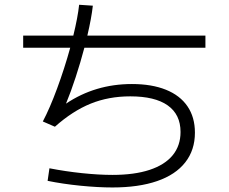

<svg xmlns="http://www.w3.org/2000/svg" viewBox="-20 -787 978 821"><path d="M183.6 -13.7 191.4 -67.4Q258.8 -54.2 330.8 -46.6Q402.8 -39.1 460.9 -39.1Q554.2 -39.1 619.4 -60.5Q684.6 -82 718.3 -123Q752 -164.1 752 -222.7Q752 -297.4 697.3 -336.2Q642.6 -375 537.1 -375Q444.8 -375 367.7 -343.8Q290.5 -312.5 214.8 -245.1L163.1 -267.6Q192.9 -323.7 224.4 -409.2Q255.9 -494.6 280.3 -583H79.1V-634.8H293.5Q312.5 -712.4 318.4 -766.6L377 -762.7Q371.1 -709.5 353.5 -634.8H858.4V-583H340.8Q324.2 -520 303.7 -457.3Q283.2 -394.5 262.2 -343.8Q387.2 -427.7 543.9 -427.7Q628.9 -427.7 689.5 -403.3Q750 -378.9 781.7 -332.3Q813.5 -285.6 813.5 -219.7Q813.5 -145.5 772.2 -92.8Q731 -40 651.9 -12.7Q572.8 14.6 460.9 14.6Q399.4 14.6 323.7 7.1Q248 -0.5 183.6 -13.7Z"/></svg>

Font: Pretendard JP Light
Style: Regular
Weight: 300
Designer: Base glyphs from Inter by Rasmus Andersson; Hangeul glyphs from Noto Sans CJK(Source Han Sans) by Jang Soo-young and Kan
Foundry: Kil Hyung-jin
Version: Version 1.309